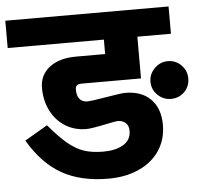

<svg xmlns="http://www.w3.org/2000/svg" viewBox="-69 -736 810 770"><g transform="rotate(-5 335.5 -351.5)"><path d="M237.8 -386.2Q237.8 -334.5 280.8 -334Q293 -334 345.2 -342.8Q417 -355 434.1 -355Q499 -355 536.1 -317.9Q573.2 -280.8 573.2 -213.9Q573.2 -155.8 543.7 -111.3Q514.2 -66.9 460.7 -42.5Q407.2 -18.1 336.9 -18.1Q226.1 -18.1 149.7 -61.5Q73.2 -105 18.1 -199.2L109.9 -252.9Q151.9 -203.1 183.8 -176.5Q215.8 -149.9 248.3 -138.9Q280.8 -127.9 326.2 -127.9Q376 -127.9 407 -146.5Q438 -165 438 -202.1Q438 -223.1 425.5 -234.1Q413.1 -245.1 394 -245.1Q387.2 -245.1 352.1 -237.8Q284.2 -223.6 266.1 -224.1Q219.2 -224.1 182.1 -247.1Q145 -270 124 -311Q103 -352.1 103 -403.8Q103 -455.6 142.6 -486.3Q182.1 -517.1 250 -517.1H367.2V-575.2H-20V-685.1H637.2V-575.2H502V-407.2H264.2Q251 -407.2 244.4 -402.6Q237.8 -397.9 237.8 -386.2ZM538.6 -390.6Q538.6 -421.4 561.3 -444.1Q584 -466.8 614.7 -466.8Q647 -466.8 668.9 -444.3Q690.9 -421.9 690.9 -390.6Q690.9 -358.4 668.9 -336.7Q647 -314.9 614.7 -314.9Q584 -314.9 561.3 -336.9Q538.6 -358.9 538.6 -390.6Z"/></g></svg>

Font: Sarala
Style: Bold
Weight: 700
Designer: Andres Torresi
Foundry: Huerta Tipografica
Version: Version 1.004;PS 001.003;hotconv 1.0.70;makeotf.lib2.5.58329